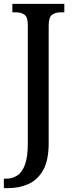

<svg xmlns="http://www.w3.org/2000/svg" viewBox="-31 -734 375 994"><path d="M-11 240V191H0Q33 191 58.5 174.5Q84 158 98.5 118Q113 78 113 8V-605Q113 -646 95.5 -658Q78 -670 54 -670H33V-714H302V-670H280Q256 -670 238.5 -657.5Q221 -645 221 -601V7Q221 97 192 147.5Q163 198 115.5 219Q68 240 11 240Z"/></svg>

Font: Noto Serif Armenian Condensed Medium
Style: Regular
Weight: 500
Width: 3
Designer: Monotype Design Team
Foundry: Monotype Imaging Inc.
Version: Version 2.008; ttfautohint (v1.8.4.7-5d5b)